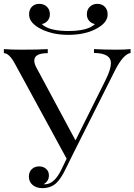

<svg xmlns="http://www.w3.org/2000/svg" viewBox="-22 -963 698 997"><path d="M581 -705Q626 -705 656 -708V-688Q618 -681 576 -599L357 -163L317 -82Q295 -37 273 -15Q244 14 198 14Q167 14 147.5 -2.5Q128 -19 128 -46Q128 -70 143 -84.5Q158 -99 181 -99Q203 -99 217.5 -86Q232 -73 232 -52Q232 -22 205 -7Q206 -6 211 -6Q260 -6 297 -83L324 -139L56 -631Q26 -687 -2 -687V-708Q37 -705 86 -705Q182 -705 226 -708V-687Q156 -687 156 -648Q156 -633 166 -614L370 -234L527 -549Q554 -604 554 -635Q554 -687 466 -688V-708Q523 -705 581 -705ZM537 -888Q537 -849 489 -820Q427 -782 333 -782Q241 -782 177 -820Q129 -849 129 -888Q129 -913 143.5 -928Q158 -943 182 -943Q206 -943 221.5 -928Q237 -913 237 -889Q237 -869 225.5 -855.5Q214 -842 195 -838Q232 -802 333 -802Q434 -802 471 -838Q452 -842 440.5 -855.5Q429 -869 429 -889Q429 -913 444.5 -928Q460 -943 484 -943Q507 -943 522 -928Q537 -913 537 -888Z"/></svg>

Font: Playfair Display
Style: Regular
Weight: 400
Designer: Claus Eggers S?rensen
Foundry: Claus Eggers S?rensen
Version: Version 1.003